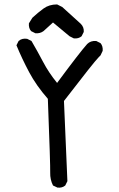

<svg xmlns="http://www.w3.org/2000/svg" viewBox="-20 -858 540 872"><path d="M241.2 -5.9 220.7 -15.6Q207 -43 208 -74.2Q209 -105.5 197.3 -409.2Q144.5 -469.7 112.3 -530.3Q80.1 -590.8 54.7 -652.3L64.5 -671.9Q80.1 -685.5 103.5 -681.6L123 -671.9Q150.4 -625 175.8 -576.7Q201.2 -528.3 239.3 -481.4Q342.8 -621.1 376 -658.2Q391.6 -673.8 417 -671.9L436.5 -662.1Q448.2 -648.4 446.3 -627L436.5 -606.4L428.7 -598.6Q407.2 -577.1 270.5 -399.4L286.1 -35.2L276.4 -15.6Q262.7 -3.9 241.2 -5.9ZM315.4 -683.6 295.9 -693.4 220.7 -755.9 177.7 -716.8Q162.1 -705.1 140.6 -707L121.1 -716.8Q109.4 -730.5 111.3 -752L127 -777.3Q152.3 -800.8 177.7 -819.3Q203.1 -837.9 239.3 -837.9L262.7 -826.2L346.7 -750Q362.3 -734.4 360.4 -712.9L350.6 -693.4Q336.9 -681.6 315.4 -683.6Z"/></svg>

Font: NaikaiFont
Style: Regular
Weight: 400
Version: Version 1.67